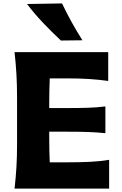

<svg xmlns="http://www.w3.org/2000/svg" viewBox="-20 -1107 715 1127"><path d="M65.4 0Q72.8 -64.5 76.4 -125Q80.1 -185.5 80.1 -260.7V-532.7Q80.1 -610.8 76.4 -672.6Q72.8 -734.4 65.4 -800.8H615.2V-631.8Q564 -639.2 505.4 -643.1Q446.8 -647 367.7 -647H272Q270.5 -612.8 269.8 -577.6Q269 -542.5 269 -502V-472.7H371.1Q443.8 -472.7 496.6 -474.4Q549.3 -476.1 598.6 -482.4V-325.2Q546.9 -330.6 494.1 -332.3Q441.4 -334 370.6 -334H269V-291.5Q269 -253.9 269.8 -220.5Q270.5 -187 272 -154.3H380.9Q447.3 -154.3 506.6 -157Q565.9 -159.7 620.6 -168.9V0ZM337.4 -869.1Q282.2 -920.9 231.4 -974.4Q180.7 -1027.8 138.7 -1083.5L344.2 -1086.9Q370.1 -1032.2 399.9 -978.3Q429.7 -924.3 463.9 -870.6Z"/></svg>

Font: Pinar-DS1-FD Bold
Style: Regular
Weight: 700
Designer: Amin Abedi
Version: Version 2.000